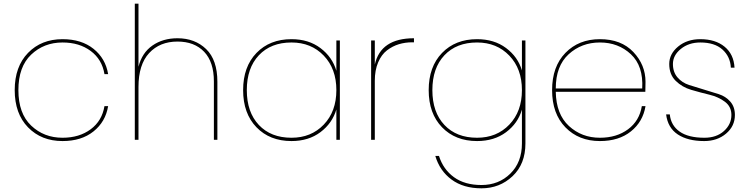

<svg xmlns="http://www.w3.org/2000/svg" viewBox="-20 -760 4073 1044"><path d="M320 -547Q423 -547 488.5 -494.5Q554 -442 568 -357H548Q535 -437 473 -483Q411 -529 320 -529Q219 -529 149.5 -463Q80 -397 80 -270Q80 -143 149.5 -77Q219 -11 320 -11Q411 -11 473 -57Q535 -103 548 -183H568Q554 -98 488.5 -45.5Q423 7 320 7Q205 7 132.5 -67.5Q60 -142 60 -270Q60 -398 132.5 -472.5Q205 -547 320 -547Z M713 0V-740H733V-397Q752 -473 809 -512.5Q866 -552 945 -552Q1040 -552 1101 -493Q1162 -434 1162 -315V0H1143V-317Q1143 -423 1090 -478.5Q1037 -534 945 -534Q849 -534 791 -471.5Q733 -409 733 -287V0Z M1565 -547Q1658 -547 1722.5 -498.5Q1787 -450 1809 -375V-540H1828V0H1809V-165Q1787 -90 1722.5 -41.5Q1658 7 1565 7Q1447 7 1374.5 -68Q1302 -143 1302 -270Q1302 -397 1374.5 -472Q1447 -547 1565 -547ZM1565 -529Q1453 -529 1387.5 -459.5Q1322 -390 1322 -270Q1322 -150 1387.5 -80.5Q1453 -11 1565 -11Q1672 -11 1740.5 -82.5Q1809 -154 1809 -270Q1809 -386 1740.5 -457.5Q1672 -529 1565 -529Z M2018 -321V0H1998V-540H2018V-409Q2050 -552 2231 -552V-530H2222Q2183 -530 2148.5 -519.5Q2114 -509 2084 -486Q2054 -463 2036 -420.5Q2018 -378 2018 -321Z M2574 -547Q2667 -547 2731.5 -499Q2796 -451 2818 -377V-540H2837V20Q2837 132 2767 198Q2697 264 2598 264Q2500 264 2435.5 216.5Q2371 169 2347 88H2367Q2390 161 2448.5 203.5Q2507 246 2598 246Q2692 246 2755 184Q2818 122 2818 20V-164Q2796 -89 2731.5 -41Q2667 7 2574 7Q2456 7 2383.5 -68Q2311 -143 2311 -270Q2311 -397 2383.5 -472Q2456 -547 2574 -547ZM2574 -529Q2462 -529 2396.5 -459.5Q2331 -390 2331 -270Q2331 -150 2396.5 -80.5Q2462 -11 2574 -11Q2681 -11 2749.5 -82.5Q2818 -154 2818 -270Q2818 -386 2749.5 -457.5Q2681 -529 2574 -529Z M3002 -279H3472Q3479 -401 3410.5 -465Q3342 -529 3242 -529Q3142 -529 3072 -465Q3002 -401 3002 -279ZM3490 -183Q3476 -98 3410.5 -45.5Q3345 7 3242 7Q3127 7 3054.5 -67.5Q2982 -142 2982 -270Q2982 -398 3054.5 -472.5Q3127 -547 3242 -547Q3358 -547 3424 -477Q3490 -407 3490 -315Q3490 -279 3489 -261H3002Q3004 -139 3073.5 -75Q3143 -11 3242 -11Q3333 -11 3395 -57Q3457 -103 3470 -183Z M3976 -135Q3976 -74 3928 -33.5Q3880 7 3809 7Q3720 7 3665.5 -29Q3611 -65 3602 -138H3622Q3628 -78 3675.5 -44.5Q3723 -11 3810 -11Q3876 -11 3916.5 -47.5Q3957 -84 3957 -135Q3957 -180 3922 -206.5Q3887 -233 3837.5 -245Q3788 -257 3738.5 -271.5Q3689 -286 3654 -320.5Q3619 -355 3619 -412Q3619 -467 3667.5 -507Q3716 -547 3788 -547Q3870 -547 3920 -506Q3970 -465 3974 -392H3954Q3951 -452 3908.5 -490.5Q3866 -529 3788 -529Q3725 -529 3682 -494Q3639 -459 3639 -412Q3639 -368 3664 -339Q3689 -310 3726.5 -298Q3764 -286 3807.5 -273Q3851 -260 3888.5 -248Q3926 -236 3951 -207.5Q3976 -179 3976 -135Z"/></svg>

Font: Poppins Thin
Style: Regular
Weight: 250
Designer: Ninad Kale (Devanagari), Jonny Pinhorn (Latin)
Foundry: Indian Type Foundry
Version: Version 3.200;PS 1.000;hotconv 16.6.54;makeotf.lib2.5.65590